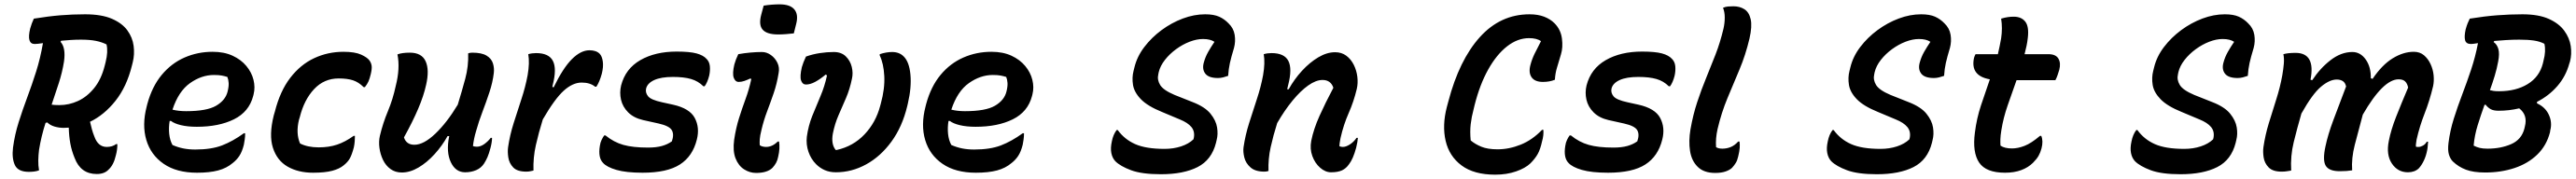

<svg xmlns="http://www.w3.org/2000/svg" viewBox="-20 -786 11872 826"><path d="M160 0Q150 4 137.5 5.5Q125 7 113 7Q63 7 48.5 -24.5Q34 -56 40 -105Q48 -165 66 -222Q84 -279 105.5 -336.5Q127 -394 146.5 -455.5Q166 -517 178 -587Q165 -585 155 -584Q145 -583 140 -583Q102 -583 119 -654Q126 -679 136 -700Q204 -711 259 -715.5Q314 -720 372 -720Q448 -720 495.5 -699.5Q543 -679 567 -646Q591 -613 596 -574Q601 -535 592 -499L588 -483Q564 -386 512.5 -321Q461 -256 395 -224Q399 -207 403.5 -190Q408 -173 415 -156Q432 -108 472 -108Q498 -108 515 -121H521Q521 -94 514 -69Q504 -25 481 -4Q462 17 426 17Q352 17 324 -57Q310 -91 304 -124.5Q298 -158 297 -197Q285 -196 273 -196Q252 -196 231.5 -202Q211 -208 198 -221L190 -219Q180 -188 172.5 -157Q165 -126 160 -95Q157 -71 156.5 -46.5Q156 -22 160 0ZM275 -502Q267 -452 251 -402.5Q235 -353 218 -303Q231 -301 254 -301Q298 -301 339.5 -320Q381 -339 414 -379.5Q447 -420 463 -484L467 -500Q479 -548 471 -581Q449 -592 421.5 -597.5Q394 -603 353 -603Q329 -603 306 -601.5Q283 -600 262 -598L259 -593Q284 -566 275 -502Z M960 -547Q1013 -547 1052 -529Q1091 -511 1115.5 -481.5Q1140 -452 1148.5 -417.5Q1157 -383 1149 -351L1147 -343Q1128 -270 1058.5 -235.5Q989 -201 887 -201Q845 -201 814 -208.5Q783 -216 768 -228H762Q757 -197 760 -168Q763 -139 775 -117Q800 -106 825.5 -101Q851 -96 880 -96Q954 -96 1003.5 -115Q1053 -134 1104 -171H1110Q1110 -155 1108 -142Q1106 -129 1104 -118Q1096 -86 1083.5 -67Q1071 -48 1053 -34Q1025 -10 985.5 0.5Q946 11 888 11Q794 11 734.5 -30Q675 -71 654.5 -140Q634 -209 656 -294L659 -306Q681 -387 725.5 -440.5Q770 -494 830.5 -520.5Q891 -547 960 -547ZM966 -440Q909 -440 856 -402.5Q803 -365 775 -280Q803 -273 838 -273Q933 -273 976 -298Q1019 -323 1029 -363Q1035 -387 1034 -403Q1033 -419 1028 -431Q1015 -435 1001.5 -437.5Q988 -440 966 -440Z M1563 -547Q1616 -547 1644.5 -534Q1673 -521 1683 -507Q1691 -496 1693 -482.5Q1695 -469 1689 -444Q1684 -423 1678.5 -410.5Q1673 -398 1662 -384H1656Q1633 -407 1607 -415.5Q1581 -424 1541 -424Q1474 -424 1428 -375Q1382 -326 1362 -246L1358 -233Q1343 -171 1363 -124Q1398 -106 1449 -106Q1496 -106 1533.5 -118.5Q1571 -131 1610 -159H1616Q1616 -148 1615 -134Q1614 -120 1611 -106Q1602 -72 1592.5 -55Q1583 -38 1564 -23Q1545 -7 1511.5 2Q1478 11 1423 11Q1355 11 1306 -17Q1257 -45 1238 -104Q1219 -163 1242 -254L1247 -271Q1271 -366 1318 -427Q1365 -488 1428 -517.5Q1491 -547 1563 -547Z M1812 -535Q1833 -543 1869 -543Q1924 -543 1942 -503Q1960 -463 1944 -394Q1933 -344 1907.5 -284Q1882 -224 1842 -152Q1853 -118 1890 -118Q1933 -118 1986.5 -169Q2040 -220 2090 -303Q2109 -365 2124.5 -422.5Q2140 -480 2138 -540Q2147 -543 2157 -543Q2200 -543 2222.5 -529.5Q2245 -516 2252 -494Q2259 -472 2256 -448Q2251 -406 2236 -360.5Q2221 -315 2204 -270.5Q2187 -226 2175 -183Q2169 -163 2165.5 -146Q2162 -129 2160 -112Q2168 -109 2178 -109Q2195 -109 2212 -121Q2229 -133 2242 -150H2248Q2248 -131 2241 -104Q2234 -77 2227 -61Q2220 -45 2211 -31Q2198 -11 2175 -1Q2152 9 2124 9Q2080 9 2058 -37.5Q2036 -84 2050 -155L2051 -158H2043Q2018 -113 1983 -74.5Q1948 -36 1909 -13Q1870 10 1832 10Q1802 10 1780 -6Q1758 -22 1745.5 -48Q1733 -74 1729 -103.5Q1725 -133 1731 -159Q1745 -218 1768 -273Q1791 -328 1804 -389Q1825 -471 1812 -535Z M2439 1Q2434 2 2425 4Q2416 6 2406 6Q2364 6 2345.5 -13.5Q2327 -33 2323 -59.5Q2319 -86 2322 -107Q2330 -162 2347.5 -217.5Q2365 -273 2383.5 -329Q2402 -385 2412 -439Q2422 -496 2415 -536Q2432 -541 2451 -541Q2510 -541 2528.5 -505Q2547 -469 2528 -395Q2527 -390 2526 -385L2532 -383Q2575 -472 2616 -513Q2657 -554 2697 -554Q2728 -554 2744 -538Q2755 -527 2758.5 -502.5Q2762 -478 2754 -446Q2744 -409 2729 -386H2723Q2700 -405 2661 -405Q2620 -405 2578.5 -367.5Q2537 -330 2482 -235Q2463 -174 2450 -116.5Q2437 -59 2439 1Z M2967 -105Q3005 -105 3031.5 -112.5Q3058 -120 3077 -134Q3088 -166 3076.5 -185.5Q3065 -205 3016 -216L2944 -232Q2901 -242 2875.5 -267.5Q2850 -293 2842.5 -326Q2835 -359 2843 -392Q2863 -469 2931.5 -508.5Q3000 -548 3099 -548Q3159 -548 3190.5 -539.5Q3222 -531 3237 -514Q3250 -501 3252 -480.5Q3254 -460 3249 -437Q3245 -421 3239.5 -408.5Q3234 -396 3228 -388H3222Q3198 -412 3165 -421.5Q3132 -431 3082 -431Q3027 -431 2995.5 -416.5Q2964 -402 2958 -377Q2954 -358 2967.5 -341.5Q2981 -325 3032 -314L3082 -303Q3159 -286 3182.5 -241.5Q3206 -197 3192 -142Q3173 -65 3114 -27Q3055 11 2942 11Q2866 11 2821.5 -2Q2777 -15 2760 -34Q2736 -58 2745 -113Q2747 -128 2753 -140.5Q2759 -153 2765 -161H2771Q2809 -130 2853 -117.5Q2897 -105 2967 -105Z M3383 -536Q3411 -541 3439 -543.5Q3467 -546 3492 -546Q3514 -546 3533.5 -532Q3553 -518 3563.5 -496Q3574 -474 3569 -449Q3561 -399 3546 -355.5Q3531 -312 3515.5 -271Q3500 -230 3490 -187Q3483 -159 3482 -143.5Q3481 -128 3482 -116Q3487 -112 3495 -110Q3503 -108 3511 -108Q3540 -108 3565 -133H3571Q3576 -101 3567 -63Q3564 -47 3557.5 -35Q3551 -23 3541 -12Q3517 12 3465 12Q3436 12 3410 -4.5Q3384 -21 3370.5 -55Q3357 -89 3364 -141Q3372 -195 3386.5 -241Q3401 -287 3417 -330.5Q3433 -374 3443 -421L3439 -424Q3424 -417 3411 -412.5Q3398 -408 3385 -408Q3369 -408 3362 -427.5Q3355 -447 3365 -489Q3371 -511 3383 -536ZM3500 -760Q3518 -763 3537.5 -764.5Q3557 -766 3573 -766Q3622 -766 3641.5 -742.5Q3661 -719 3650 -676L3639 -632Q3622 -630 3603 -628.5Q3584 -627 3567 -627Q3515 -627 3495.5 -649Q3476 -671 3489 -719Z M3695 -525Q3726 -536 3759 -541Q3792 -546 3823 -546Q3858 -546 3878.5 -526Q3899 -506 3906 -477.5Q3913 -449 3907 -423Q3897 -374 3879.5 -333.5Q3862 -293 3845 -254Q3828 -215 3819 -170Q3810 -121 3832 -94H3837Q3913 -111 3965 -166Q4017 -221 4037 -297L4040 -308Q4059 -377 4056 -435Q4053 -493 4035 -530V-536Q4050 -541 4064.5 -543.5Q4079 -546 4092 -546Q4125 -546 4145 -526Q4171 -501 4176.5 -442Q4182 -383 4165 -310L4162 -297Q4139 -201 4089 -132.5Q4039 -64 3972.5 -27.5Q3906 9 3833 9Q3804 9 3781.5 -1Q3759 -11 3742 -28Q3718 -52 3706.5 -85.5Q3695 -119 3699 -155Q3706 -206 3724 -251Q3742 -296 3761.5 -341.5Q3781 -387 3792 -438L3786 -442Q3761 -421 3738 -408.5Q3715 -396 3695 -396Q3679 -396 3672.5 -414.5Q3666 -433 3676 -476Q3679 -487 3683.5 -498.5Q3688 -510 3695 -525Z M4550 -547Q4603 -547 4642 -529Q4681 -511 4705.5 -481.5Q4730 -452 4738.5 -417.5Q4747 -383 4739 -351L4737 -343Q4718 -270 4648.5 -235.5Q4579 -201 4477 -201Q4435 -201 4404 -208.5Q4373 -216 4358 -228H4352Q4347 -197 4350 -168Q4353 -139 4365 -117Q4390 -106 4415.5 -101Q4441 -96 4470 -96Q4544 -96 4593.5 -115Q4643 -134 4694 -171H4700Q4700 -155 4698 -142Q4696 -129 4694 -118Q4686 -86 4673.5 -67Q4661 -48 4643 -34Q4615 -10 4575.5 0.5Q4536 11 4478 11Q4384 11 4324.5 -30Q4265 -71 4244.5 -140Q4224 -209 4246 -294L4249 -306Q4271 -387 4315.5 -440.5Q4360 -494 4420.5 -520.5Q4481 -547 4550 -547ZM4556 -440Q4499 -440 4446 -402.5Q4393 -365 4365 -280Q4393 -273 4428 -273Q4523 -273 4566 -298Q4609 -323 4619 -363Q4625 -387 4624 -403Q4623 -419 4618 -431Q4605 -435 4591.5 -437.5Q4578 -440 4556 -440Z M5535 -720Q5575 -720 5599.5 -709Q5624 -698 5643 -678Q5666 -656 5671 -625.5Q5676 -595 5668 -565Q5655 -522 5649 -495Q5643 -468 5641 -436Q5630 -432 5618 -429Q5606 -426 5594 -426Q5551 -426 5535.5 -446.5Q5520 -467 5529 -498Q5536 -524 5549.5 -547.5Q5563 -571 5578 -593Q5559 -606 5525 -606Q5496 -606 5463.5 -593.5Q5431 -581 5401 -559Q5371 -537 5349.5 -509.5Q5328 -482 5321 -453L5319 -443Q5313 -418 5327.5 -394Q5342 -370 5394 -348L5477 -315Q5534 -293 5559.5 -261.5Q5585 -230 5590 -198Q5595 -166 5588 -140L5585 -127Q5565 -48 5500 -15Q5435 18 5331 18Q5243 18 5193.5 -0.5Q5144 -19 5121 -42Q5107 -57 5102.5 -80Q5098 -103 5105 -134Q5111 -165 5127 -186H5132Q5163 -143 5212.5 -121Q5262 -99 5348 -99Q5389 -99 5424 -110.5Q5459 -122 5481 -143L5483 -151Q5488 -180 5471.5 -200Q5455 -220 5418 -235L5337 -269Q5270 -296 5239 -328Q5208 -360 5202.5 -394Q5197 -428 5205 -459L5209 -475Q5221 -525 5254.5 -569Q5288 -613 5334 -647Q5380 -681 5432 -700.5Q5484 -720 5535 -720Z M5805 -536Q5822 -541 5841 -541Q5900 -541 5918.5 -505Q5937 -469 5918 -395Q5916 -385 5913 -374H5920Q5946 -421 5981.5 -459.5Q6017 -498 6056.5 -521.5Q6096 -545 6134 -545Q6164 -545 6185.5 -529Q6207 -513 6220 -487Q6233 -461 6236.5 -431.5Q6240 -402 6234 -376Q6220 -317 6196.5 -264Q6173 -211 6159 -149Q6157 -139 6155.5 -129Q6154 -119 6154 -111Q6162 -108 6170 -108Q6184 -108 6202 -119.5Q6220 -131 6233 -150H6239Q6238 -140 6236.5 -130Q6235 -120 6231 -104Q6217 -52 6198 -28Q6185 -9 6166 0Q6147 9 6115 9Q6089 9 6065 -12Q6041 -33 6029 -66Q6017 -99 6024 -136Q6035 -191 6062 -251Q6089 -311 6126 -381Q6114 -417 6076 -417Q6046 -417 6010.5 -392Q5975 -367 5938 -322Q5901 -277 5867 -218Q5849 -161 5837 -107Q5825 -53 5827 3Q5818 6 5808 6Q5766 6 5744 -13.5Q5722 -33 5715.5 -59.5Q5709 -86 5712 -107Q5720 -162 5737.5 -217.5Q5755 -273 5773.5 -329Q5792 -385 5802 -439Q5812 -496 5805 -536Z M6872 20Q6774 20 6717 -22.5Q6660 -65 6643.5 -136Q6627 -207 6649 -292L6656 -318Q6706 -509 6801 -614.5Q6896 -720 7030 -720Q7069 -720 7097.5 -709Q7126 -698 7145 -679Q7174 -650 7179.5 -608.5Q7185 -567 7175 -535Q7164 -497 7156.5 -473Q7149 -449 7147 -418Q7123 -408 7092 -408Q7055 -408 7040 -429Q7025 -450 7034 -485Q7041 -512 7053 -537Q7065 -562 7083 -596Q7064 -610 7028 -610Q6975 -610 6926.5 -572Q6878 -534 6839.5 -465Q6801 -396 6777 -301L6772 -280Q6763 -247 6759 -213Q6755 -179 6759 -138Q6779 -121 6808 -109Q6837 -97 6883 -97Q6936 -97 6989.5 -118.5Q7043 -140 7088 -187H7094Q7096 -161 7088 -134Q7080 -97 7068 -75.5Q7056 -54 7034 -32Q7011 -10 6968 5Q6925 20 6872 20Z M7417 -105Q7455 -105 7481.5 -112.5Q7508 -120 7527 -134Q7538 -166 7526.5 -185.5Q7515 -205 7466 -216L7394 -232Q7351 -242 7325.5 -267.5Q7300 -293 7292.5 -326Q7285 -359 7293 -392Q7313 -469 7381.5 -508.5Q7450 -548 7549 -548Q7609 -548 7640.5 -539.5Q7672 -531 7687 -514Q7700 -501 7702 -480.5Q7704 -460 7699 -437Q7695 -421 7689.5 -408.5Q7684 -396 7678 -388H7672Q7648 -412 7615 -421.5Q7582 -431 7532 -431Q7477 -431 7445.5 -416.5Q7414 -402 7408 -377Q7404 -358 7417.5 -341.5Q7431 -325 7482 -314L7532 -303Q7609 -286 7632.5 -241.5Q7656 -197 7642 -142Q7623 -65 7564 -27Q7505 11 7392 11Q7316 11 7271.5 -2Q7227 -15 7210 -34Q7186 -58 7195 -113Q7197 -128 7203 -140.5Q7209 -153 7215 -161H7221Q7259 -130 7303 -117.5Q7347 -105 7417 -105Z M7924 -653Q7930 -679 7930 -705Q7930 -731 7922 -750Q7933 -755 7945 -756Q7957 -757 7970 -757Q7999 -757 8020.5 -743.5Q8042 -730 8049.5 -697.5Q8057 -665 8044 -608Q8026 -532 7998 -465.5Q7970 -399 7942.5 -333Q7915 -267 7897 -191Q7887 -147 7890 -107Q7901 -100 7919 -100Q7939 -100 7957.5 -107.5Q7976 -115 7992 -133H7998Q8000 -120 7999 -104Q7998 -88 7992 -64Q7988 -46 7981 -34.5Q7974 -23 7964 -12Q7954 -2 7934.5 5Q7915 12 7886 12Q7834 12 7805.5 -16Q7777 -44 7770 -89.5Q7763 -135 7772 -189Q7784 -257 7803 -314.5Q7822 -372 7844 -425.5Q7866 -479 7887.5 -534.5Q7909 -590 7924 -653Z M8835 -720Q8875 -720 8899.5 -709Q8924 -698 8943 -678Q8966 -656 8971 -625.5Q8976 -595 8968 -565Q8955 -522 8949 -495Q8943 -468 8941 -436Q8930 -432 8918 -429Q8906 -426 8894 -426Q8851 -426 8835.5 -446.5Q8820 -467 8829 -498Q8836 -524 8849.5 -547.5Q8863 -571 8878 -593Q8859 -606 8825 -606Q8796 -606 8763.5 -593.5Q8731 -581 8701 -559Q8671 -537 8649.5 -509.5Q8628 -482 8621 -453L8619 -443Q8613 -418 8627.5 -394Q8642 -370 8694 -348L8777 -315Q8834 -293 8859.5 -261.5Q8885 -230 8890 -198Q8895 -166 8888 -140L8885 -127Q8865 -48 8800 -15Q8735 18 8631 18Q8543 18 8493.5 -0.5Q8444 -19 8421 -42Q8407 -57 8402.5 -80Q8398 -103 8405 -134Q8411 -165 8427 -186H8432Q8463 -143 8512.5 -121Q8562 -99 8648 -99Q8689 -99 8724 -110.5Q8759 -122 8781 -143L8783 -151Q8788 -180 8771.5 -200Q8755 -220 8718 -235L8637 -269Q8570 -296 8539 -328Q8508 -360 8502.5 -394Q8497 -428 8505 -459L8509 -475Q8521 -525 8554.5 -569Q8588 -613 8634 -647Q8680 -681 8732 -700.5Q8784 -720 8835 -720Z M9389 -159Q9399 -135 9390 -101Q9385 -82 9376.5 -67Q9368 -52 9351 -35Q9329 -13 9296.5 -1Q9264 11 9222 11Q9134 11 9102.5 -36Q9071 -83 9083 -174Q9091 -239 9111 -299.5Q9131 -360 9152 -420Q9061 -436 9079 -519Q9082 -529 9086 -536H9189Q9193 -554 9197 -572.5Q9201 -591 9204 -609Q9211 -656 9204 -700Q9221 -705 9234.5 -707Q9248 -709 9262 -709Q9297 -709 9315 -686.5Q9333 -664 9327 -612Q9325 -593 9321 -574Q9317 -555 9312 -536H9422Q9456 -536 9468 -515.5Q9480 -495 9472 -464Q9468 -451 9464 -439Q9460 -427 9454 -416H9275Q9254 -357 9234 -299.5Q9214 -242 9205 -185Q9201 -160 9200.5 -144Q9200 -128 9201 -114Q9220 -101 9254 -101Q9281 -101 9312 -113Q9343 -125 9383 -159Z M10235 -720Q10275 -720 10299.5 -709Q10324 -698 10343 -678Q10366 -656 10371 -625.5Q10376 -595 10368 -565Q10355 -522 10349 -495Q10343 -468 10341 -436Q10330 -432 10318 -429Q10306 -426 10294 -426Q10251 -426 10235.5 -446.5Q10220 -467 10229 -498Q10236 -524 10249.5 -547.5Q10263 -571 10278 -593Q10259 -606 10225 -606Q10196 -606 10163.5 -593.5Q10131 -581 10101 -559Q10071 -537 10049.5 -509.5Q10028 -482 10021 -453L10019 -443Q10013 -418 10027.5 -394Q10042 -370 10094 -348L10177 -315Q10234 -293 10259.5 -261.5Q10285 -230 10290 -198Q10295 -166 10288 -140L10285 -127Q10265 -48 10200 -15Q10135 18 10031 18Q9943 18 9893.5 -0.5Q9844 -19 9821 -42Q9807 -57 9802.5 -80Q9798 -103 9805 -134Q9811 -165 9827 -186H9832Q9863 -143 9912.5 -121Q9962 -99 10048 -99Q10089 -99 10124 -110.5Q10159 -122 10181 -143L10183 -151Q10188 -180 10171.5 -200Q10155 -220 10118 -235L10037 -269Q9970 -296 9939 -328Q9908 -360 9902.5 -394Q9897 -428 9905 -459L9909 -475Q9921 -525 9954.5 -569Q9988 -613 10034 -647Q10080 -681 10132 -700.5Q10184 -720 10235 -720Z M10505 -536Q10526 -542 10561 -542Q10654 -542 10630 -418L10638 -416Q10674 -471 10722.5 -508.5Q10771 -546 10823 -546Q10860 -546 10884.5 -511.5Q10909 -477 10908 -425L10916 -422Q10960 -487 11009 -517Q11058 -547 11106 -547Q11134 -547 11153 -531Q11172 -515 11183.5 -490Q11195 -465 11197.5 -438Q11200 -411 11195 -388Q11179 -321 11156 -262.5Q11133 -204 11119 -142Q11118 -132 11116.5 -124.5Q11115 -117 11116 -109Q11119 -108 11122 -108Q11125 -108 11128 -108Q11137 -108 11148 -114Q11159 -120 11166 -132H11172Q11171 -124 11170.5 -114.5Q11170 -105 11168 -94Q11163 -67 11152.5 -45Q11142 -23 11129 -9Q11110 9 11079 9Q11032 9 11005 -31.5Q10978 -72 10991 -136Q11001 -187 11024.5 -247Q11048 -307 11080 -382Q11076 -401 11066 -410.5Q11056 -420 11036 -420Q10965 -420 10871 -257Q10850 -180 10834 -117.5Q10818 -55 10822 0Q10810 2 10796 3Q10782 4 10765 4Q10715 4 10700 -21.5Q10685 -47 10699 -111Q10710 -164 10735 -231Q10760 -298 10794 -387Q10790 -405 10778.5 -412Q10767 -419 10751 -419Q10718 -419 10678.5 -386Q10639 -353 10588 -262Q10568 -193 10552.5 -129.5Q10537 -66 10541 1Q10534 2 10522.5 4Q10511 6 10497 6Q10456 6 10437 -13.5Q10418 -33 10414 -59.5Q10410 -86 10413 -107Q10421 -162 10437.5 -216.5Q10454 -271 10472 -327Q10490 -383 10500 -439Q10505 -468 10507 -492Q10509 -516 10505 -536Z M11435 10Q11381 10 11346.5 -3Q11312 -16 11286 -41Q11274 -53 11268 -73Q11262 -93 11266 -126Q11273 -183 11290.5 -238.5Q11308 -294 11329.5 -350.5Q11351 -407 11370.5 -465.5Q11390 -524 11402 -587Q11390 -585 11382 -584Q11374 -583 11370 -583Q11347 -583 11342.5 -600.5Q11338 -618 11345 -650Q11350 -668 11354.5 -679Q11359 -690 11364 -700Q11432 -711 11490.5 -715.5Q11549 -720 11607 -720Q11681 -720 11728 -699Q11775 -678 11799.5 -644.5Q11824 -611 11829.5 -573.5Q11835 -536 11826 -502L11823 -493Q11807 -434 11768 -389Q11729 -344 11674 -316V-309Q11712 -292 11728.5 -256.5Q11745 -221 11735 -184L11734 -176Q11718 -114 11675 -72.5Q11632 -31 11570 -10.5Q11508 10 11435 10ZM11495 -502Q11489 -469 11479 -436Q11469 -403 11457 -370Q11464 -368 11473.5 -366.5Q11483 -365 11499 -365Q11577 -365 11631 -398Q11685 -431 11701 -493L11704 -506Q11716 -551 11708 -584Q11687 -595 11659.5 -599Q11632 -603 11592 -603Q11559 -603 11530 -601Q11501 -599 11477 -597L11474 -592Q11490 -581 11496 -559.5Q11502 -538 11495 -502ZM11382 -114Q11396 -107 11410 -103.5Q11424 -100 11446 -100Q11507 -100 11555 -121Q11603 -142 11616 -193L11618 -202Q11632 -255 11592 -286Q11546 -275 11497 -275Q11473 -275 11460 -282.5Q11447 -290 11437 -303L11432 -302Q11415 -255 11400.5 -208Q11386 -161 11382 -114Z"/></svg>

Font: Recursive Sn Csl St SmB
Style: Italic
Weight: 600
Italic angle: -15°
Version: Version 1.079;hotconv 1.0.112;makeotfexe 2.5.65598; ttfautoh